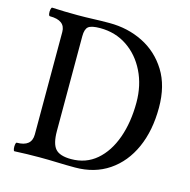

<svg xmlns="http://www.w3.org/2000/svg" viewBox="-100 -764 856 865"><g transform="rotate(15 328.0 -331.5)"><path d="M42 3Q38 3 36.5 -7Q35 -17 36.5 -27Q38 -37 42 -37Q111 -37 111 -94V-572Q111 -626 39 -626Q34 -626 32.5 -636Q31 -646 33 -656Q35 -666 39 -666Q98 -663 158 -663Q195 -663 232 -664.5Q269 -666 306 -666Q392 -666 463 -630.5Q534 -595 577 -526Q620 -457 620 -355Q620 -248 584 -167.5Q548 -87 481.5 -42Q415 3 324 3Q283 3 241.5 1.5Q200 0 158 0Q99 0 42 3ZM297 -29Q366 -29 415 -71Q464 -113 490 -186Q516 -259 516 -351Q516 -431 484.5 -495Q453 -559 398 -596Q343 -633 272 -633Q231 -633 217 -621.5Q203 -610 203 -577V-135Q203 -76 223.5 -52.5Q244 -29 297 -29Z"/></g></svg>

Font: Junicode Two Beta Condensed Medium
Style: Regular
Weight: 500
Width: 3
Designer: Peter S. Baker
Foundry: Briery Creek Software
Version: Version 1.053; ttfautohint (v1.8.4)